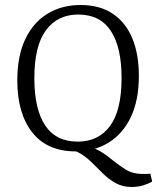

<svg xmlns="http://www.w3.org/2000/svg" viewBox="-20 -596 627 766"><path d="M243 1 267 -21Q305 -21 334 -12Q363 -3 385.5 11Q408 25 428 42Q455 64 482.5 81Q510 98 549 98Q557 98 565.5 98Q574 98 580 97L587 128Q577 135 554.5 142.5Q532 150 505 150Q470 150 442.5 135Q415 120 392.5 98Q370 76 347.5 53.5Q325 31 300 16Q275 1 243 1ZM49 -275Q49 -373 81 -440Q113 -507 170 -541.5Q227 -576 301 -576Q378 -576 429.5 -541.5Q481 -507 507.5 -444Q534 -381 534 -293Q534 -197 502.5 -130Q471 -63 414 -27.5Q357 8 282 8Q168 8 108.5 -68Q49 -144 49 -275ZM117 -284Q117 -161 160 -96Q203 -31 290 -31Q373 -31 419 -93.5Q465 -156 465 -285Q465 -408 422 -473Q379 -538 292 -538Q210 -538 163.5 -475.5Q117 -413 117 -284Z"/></svg>

Font: Rasa Light
Style: Regular
Weight: 300
Designer: Anna Giedrys (Yrsa+Rasa design), David Brezina (Yrsa art-direction, Rasa art-direction, design)
Foundry: Rosetta Type Foundry
Version: Version 2.004